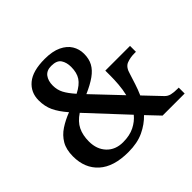

<svg xmlns="http://www.w3.org/2000/svg" viewBox="-174 -920 1126 1126"><g transform="rotate(-45 389.5 -357.0)"><path d="M291 10Q169 10 106 -47Q43 -104 43 -202Q43 -259 65 -296.5Q87 -334 125 -359Q163 -384 210 -402Q170 -448 151.5 -487.5Q133 -527 133 -577Q133 -643 181.5 -683.5Q230 -724 330 -724Q394 -724 435 -704.5Q476 -685 495.5 -653Q515 -621 515 -582Q515 -540 498.5 -509.5Q482 -479 447 -454Q412 -429 357 -405L518 -235Q527 -273 530 -311Q533 -349 533 -382V-424H738V-375H724Q691 -375 662 -364Q633 -353 621 -307Q612 -279 601 -244.5Q590 -210 575 -176L672 -74Q686 -59 706 -54Q726 -49 758 -49H767V0H584L509 -79Q472 -40 419 -15Q366 10 291 10ZM310 -53Q365 -53 404 -72.5Q443 -92 468 -123L252 -355Q208 -326 189.5 -288Q171 -250 171 -198Q171 -133 209 -93Q247 -53 310 -53ZM318 -447Q367 -472 387 -502.5Q407 -533 407 -581Q407 -618 390.5 -643Q374 -668 328 -668Q290 -668 271.5 -643.5Q253 -619 253 -580Q253 -544 268.5 -514.5Q284 -485 318 -447Z"/></g></svg>

Font: Noto Serif Vithkuqi SemiBold
Style: Regular
Weight: 600
Version: Version 1.005